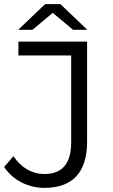

<svg xmlns="http://www.w3.org/2000/svg" viewBox="-25 -901 548 928"><path d="M190 7C325 7 396 -67 396 -216V-700H64V-633H319V-213C319 -111 276 -60 190 -60C129 -60 78 -90 40 -146L-5 -94C37 -30 111 7 190 7ZM230 -839 328 -757H397L267 -881H193L63 -757H132Z"/></svg>

Font: Montserrat-Alt1
Style: Regular
Weight: 400
Designer: Differentunic
Foundry: Differentunic
Version: Version 7.222